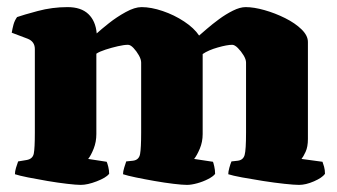

<svg xmlns="http://www.w3.org/2000/svg" viewBox="-20 -520 948 540"><path d="M207 0Q195 0 169 -3Q143 -6 113.5 -11Q84 -16 59 -21Q34 -26 22 -30Q22 -38 25 -48Q28 -58 31 -66L55 -70Q72 -73 75 -88Q78 -103 78 -147V-382Q78 -403 58 -411L13 -428Q15 -440 18 -451Q21 -462 28 -472Q45 -478 86 -489Q127 -500 170 -500Q208 -500 228.5 -480.5Q249 -461 252 -426Q264 -437 286 -454.5Q308 -472 333.5 -486Q359 -500 378 -500Q405 -500 437.5 -489Q470 -478 498 -459.5Q526 -441 540 -420Q547 -426 562 -439Q577 -452 596 -466Q615 -480 635 -490Q655 -500 671 -500Q694 -500 724 -491.5Q754 -483 782 -469Q810 -455 828 -437.5Q846 -420 846 -402V-129Q846 -107 839.5 -93Q833 -79 828 -73L887 -65Q889 -60 891.5 -51Q894 -42 894 -31Q886 -20 863 -10Q840 0 821 0Q808 0 780 -3Q752 -6 720 -11Q688 -16 661 -21Q634 -26 622 -30Q622 -37 625 -48Q628 -59 631 -66L649 -68Q664 -70 668 -84Q672 -98 672 -147V-344Q672 -353 665 -364.5Q658 -376 649 -385Q640 -394 633 -394Q619 -394 592.5 -386.5Q566 -379 550 -368V-143Q550 -121 542 -102Q534 -83 526 -73L579 -65Q580 -63 582.5 -52.5Q585 -42 585 -31Q580 -24 565.5 -16.5Q551 -9 534.5 -4.5Q518 0 506 0Q493 0 468 -3Q443 -6 414.5 -11Q386 -16 362 -21Q338 -26 326 -30Q326 -38 329.5 -49Q333 -60 335 -66L354 -68Q371 -70 374 -87Q377 -104 377 -147V-344Q377 -353 370.5 -364.5Q364 -376 355.5 -385Q347 -394 340 -394Q329 -394 311.5 -390Q294 -386 277 -380.5Q260 -375 251 -369V-143Q251 -121 243.5 -102Q236 -83 228 -73L280 -65Q282 -61 284.5 -51Q287 -41 287 -31Q278 -20 252 -10Q226 0 207 0Z"/></svg>

Font: Texturina Black
Style: Regular
Weight: 900
Designer: Guillermo Torres Carreño
Foundry: Omnibus-Type
Version: Version 1.002; ttfautohint (v1.8.3)